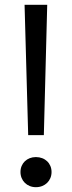

<svg xmlns="http://www.w3.org/2000/svg" viewBox="-20 -770 298 797"><path d="M97 -209H162L176 -750H82ZM129 7C167 7 194 -20 194 -56C194 -92 167 -118 129 -118C92 -118 65 -92 65 -56C65 -20 92 7 129 7Z"/></svg>

Font: Bounded Light
Style: Regular
Weight: 300
Designer: Vlad Churkin
Version: Version 3.0